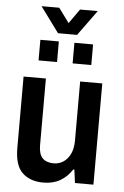

<svg xmlns="http://www.w3.org/2000/svg" viewBox="-60 -940 643 994"><g transform="rotate(5 261.0 -442.5)"><path d="M115 -897H207L262 -822L315 -897H407L311 -765H212ZM124 -616V-723H220V-616ZM301 -616V-723H398V-616ZM203 12Q135 12 94.5 -26Q54 -64 54 -155V-526H170V-179Q170 -133 190 -112.5Q210 -92 248 -92Q291 -92 319.5 -126Q348 -160 348 -220V-526H463V0H367L358 -69H352Q328 -31 291 -9.5Q254 12 203 12Z"/></g></svg>

Font: Archivo SemiCondensed SemiBold
Style: Regular
Weight: 600
Width: 4
Designer: Hector Gatti
Foundry: Omnibus-Type
Version: Version 2.001; ttfautohint (v1.8.3)